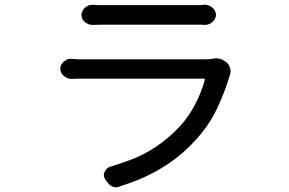

<svg xmlns="http://www.w3.org/2000/svg" viewBox="-20 -766 1240 825"><path d="M949 -501Q962 -493 967.5 -477.5Q973 -462 969 -450V-448Q948 -375 913.5 -301.5Q879 -228 822 -166Q786 -126 746 -94Q706 -62 663.5 -37.5Q621 -13 577.5 5Q534 23 488 37Q480 41 467.5 37Q455 33 449 26L438 13Q430 4 427.5 -6Q425 -16 428 -24.5Q431 -33 438.5 -40.5Q446 -48 458 -51Q500 -64 539 -78.5Q578 -93 613.5 -113Q649 -133 682 -158.5Q715 -184 747 -217Q790 -262 818 -316.5Q846 -371 860 -422Q861 -424 859.5 -426Q858 -428 856 -428H316Q302 -428 285 -427Q277 -427 269 -430.5Q261 -434 254 -440Q247 -446 243 -454Q239 -462 239 -471Q239 -480 243 -487.5Q247 -495 254 -501Q261 -507 269 -510.5Q277 -514 286 -513Q293 -513 299 -512.5Q305 -512 310.5 -511.5Q316 -511 323 -511H861Q872 -511 882.5 -512Q893 -513 902 -515Q908 -516 919 -514.5Q930 -513 937 -509ZM330 -702Q330 -710 334 -718.5Q338 -727 345 -733Q352 -739 360.5 -742.5Q369 -746 379 -745H387Q390 -745 393.5 -744.5Q397 -744 404 -744H837Q848 -744 859 -746Q868 -746 877 -742.5Q886 -739 893 -733Q900 -727 904 -719Q908 -711 908 -702Q908 -694 904 -686Q900 -678 893.5 -672Q887 -666 878.5 -662.5Q870 -659 861 -659Q855 -659 851.5 -659.5Q848 -660 844 -660H422Q410 -660 399 -659.5Q388 -659 376 -659Q368 -659 359.5 -662.5Q351 -666 344 -672Q337 -678 333.5 -685.5Q330 -693 330 -702Z"/></svg>

Font: Maple Mono NF CN
Style: Regular
Weight: 400
Monospace: yes
Designer: subframe7536
Version: Version 7.000